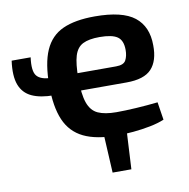

<svg xmlns="http://www.w3.org/2000/svg" viewBox="-76 -578 803 816"><g transform="rotate(-10 325.5 -169.5)"><path d="M435 -5 426 164H345L336 -5ZM392 12Q302 12 247.5 -14.5Q193 -41 168.5 -98Q144 -155 144 -245Q144 -342 169 -398.5Q194 -455 247 -479Q300 -503 385 -503Q504 -503 556.5 -461.5Q609 -420 609 -339Q610 -272 578 -237.5Q546 -203 470 -203H157Q99 -203 62 -220Q25 -237 10.5 -275.5Q-4 -314 5 -379H87Q79 -320 96 -299.5Q113 -279 157 -278H438Q471 -278 480.5 -296Q490 -314 490 -340Q490 -381 467 -397Q444 -413 390 -413Q344 -413 318 -400Q292 -387 281.5 -353Q271 -319 271 -255Q271 -187 284 -150Q297 -113 326.5 -99.5Q356 -86 406 -86Q443 -86 491.5 -89Q540 -92 585 -97L597 -20Q571 -9 535.5 -2Q500 5 462.5 8.5Q425 12 392 12Z"/></g></svg>

Font: Exo 2 SemiBold
Style: Regular
Weight: 600
Designer: Natanael Gama
Foundry: Natanael Gama
Version: Version 2.010